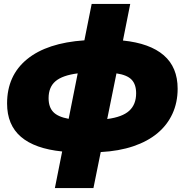

<svg xmlns="http://www.w3.org/2000/svg" viewBox="-20 -762 939 976"><path d="M446 -742H642L605 -556Q742 -542 812.5 -481Q883 -420 883 -311Q883 -241 856.5 -183.5Q830 -126 780 -84.5Q730 -43 657.5 -18.5Q585 6 492 11L455 194H259L296 8Q157 -6 86.5 -66.5Q16 -127 16 -236Q16 -378 117.5 -461Q219 -544 409 -557ZM525 -157Q602 -167 637 -199Q672 -231 672 -288Q672 -333 649 -357Q626 -381 572 -389ZM375 -389Q297 -379 262 -349Q227 -319 227 -263Q227 -218 250.5 -193Q274 -168 329 -158Z"/></svg>

Font: Argentum Sans Black
Style: Italic
Weight: 900
Italic angle: -11°
Designer: Julieta Ulanovsky (font), Cristiano Sobral (main changes and remaster)
Foundry: Julieta Ulanovsky (font), Cristiano Sobral (main changes and remaster)
Version: Version 2.007;June 15, 2022;FontCreator 14.0.0.2814 64-bit; 